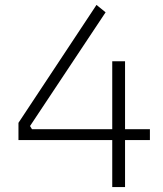

<svg xmlns="http://www.w3.org/2000/svg" viewBox="-20 -760 661 780"><path d="M55 -261 372 -740 409 -710 102 -248 110 -235H436V-511H488V-235H589V-191H488V0H436V-191H55Z"/></svg>

Font: Sora-SIA ExtraLight
Style: Regular
Weight: 200
Designer: Jonathan Barnbrook, Julián Moncada
Foundry: Barnbrook Fonts
Version: Version 2.000